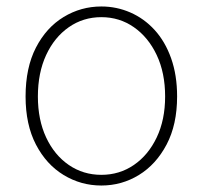

<svg xmlns="http://www.w3.org/2000/svg" viewBox="-20 -560 626 593"><path d="M293 13Q230 13 176.5 -19.5Q123 -52 91 -113.5Q59 -175 59 -262Q59 -351 91 -413Q123 -475 176.5 -507.5Q230 -540 293 -540Q340 -540 382.5 -521.5Q425 -503 457.5 -467.5Q490 -432 508.5 -380Q527 -328 527 -262Q527 -175 494.5 -113.5Q462 -52 409 -19.5Q356 13 293 13ZM293 -20Q349 -20 393.5 -50.5Q438 -81 464 -135.5Q490 -190 490 -262Q490 -335 464 -390Q438 -445 393.5 -476Q349 -507 293 -507Q237 -507 192.5 -476Q148 -445 122.5 -390Q97 -335 97 -262Q97 -190 122.5 -135.5Q148 -81 192.5 -50.5Q237 -20 293 -20Z"/></svg>

Font: Noto Sans HK Thin Thin
Style: Regular
Weight: 250
Version: Version 2.004-H2;hotconv 1.0.118;makeotfexe 2.5.65603